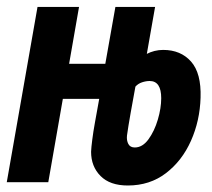

<svg xmlns="http://www.w3.org/2000/svg" viewBox="-21 -538 627 567"><path d="M356.4 9.8Q303.7 9.8 275.9 -18.3Q248 -46.4 248 -89.8Q248.5 -102.5 251.5 -125.7Q254.4 -148.9 259.3 -175.8L272 -246.1H164.6L121.6 0H-1L89.8 -517.6H212.4L183.1 -349.6H290L319.8 -517.6H437L412.6 -378.9Q422.9 -384.3 435.3 -387.5Q447.8 -390.6 460.9 -390.6Q512.7 -390.6 543.2 -356.2Q573.7 -321.8 571.3 -249.5Q569.3 -181.6 543 -122.3Q516.6 -63 469 -26.6Q421.4 9.8 356.4 9.8ZM378.9 -282.2Q372.1 -245.1 364.7 -203.9Q357.4 -162.6 354 -137.7Q352.5 -123.5 357.9 -113Q363.3 -102.5 377 -102.5Q399.9 -102.5 417.5 -126.7Q435.1 -150.9 445.1 -184.8Q455.1 -218.8 455.1 -248Q455.1 -298.8 420.9 -298.8Q410.2 -298.8 398.4 -294.9Q386.7 -291 378.9 -282.2Z"/></svg>

Font: Cascadia Code NF SemiBold
Style: Italic
Weight: 600
Italic angle: -10°
Monospace: yes
Designer: Aaron Bell
Foundry: Saja Typeworks
Version: Version 2404.023; ttfautohint (v1.8.4)